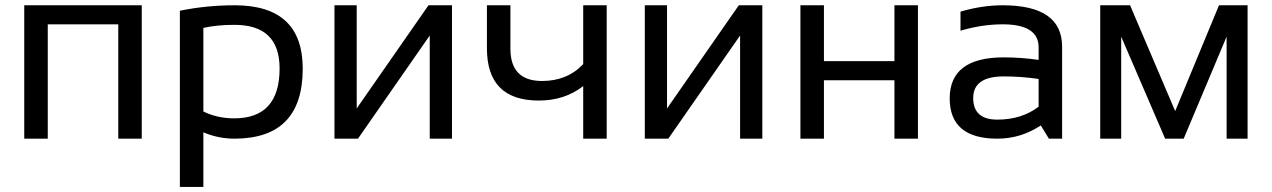

<svg xmlns="http://www.w3.org/2000/svg" viewBox="-20 -533 4889 738"><path d="M73.2 0V-512.7H524.9V0H434.6V-439.5H163.6V0Z M761.7 -104.5Q814.9 -78.1 880.4 -78.1Q1054.7 -78.1 1054.7 -270Q1054.7 -437.5 881.3 -437.5Q813 -437.5 761.7 -425.8ZM671.4 -491.7Q773.4 -512.7 882.3 -512.7Q1143.6 -512.7 1143.6 -269Q1143.6 0 880.9 0Q819.3 0 761.7 -24.4V185.5H671.4Z M1631.8 0V-396.5L1356 0H1265.6V-512.7H1351.1V-116.2L1627 -512.7H1717.3V0Z M2312 -512.7V0H2221.7V-202.1Q2150.4 -146.5 2051.3 -146.5Q1851.6 -146.5 1851.6 -347.2V-512.7H1941.9V-345.7Q1941.9 -221.7 2063.5 -221.7Q2160.6 -221.7 2221.7 -286.6V-512.7Z M2824.7 0V-396.5L2548.8 0H2458.5V-512.7H2543.9V-116.2L2819.8 -512.7H2910.2V0Z M3056.6 0V-512.7H3147V-297.9H3418V-512.7H3508.3V0H3418V-224.6H3147V0Z M3630.4 -154.8Q3630.4 -312.5 3838.4 -312.5Q3905.3 -312.5 3972.2 -302.7V-351.1Q3972.2 -439.5 3834 -439.5Q3754.9 -439.5 3671.9 -415V-488.3Q3754.9 -512.7 3834 -512.7Q4062.5 -512.7 4062.5 -353.5V0H4011.7L3980.5 -50.8Q3903.8 0 3813.5 0Q3630.4 0 3630.4 -154.8ZM3838.4 -239.3Q3720.7 -239.3 3720.7 -156.2Q3720.7 -73.2 3813.5 -73.2Q3907.2 -73.2 3972.2 -123V-229.5Q3905.3 -239.3 3838.4 -239.3Z M4209 0V-512.7H4323.7L4497.1 -106L4665.5 -512.7H4775.4V0H4694.8V-392.1L4529.8 0H4458.5L4289.6 -392.1V0Z"/></svg>

Font: Voltera
Style: Regular
Weight: 400
Designer: Bernd Montag
Version: Version 1.301